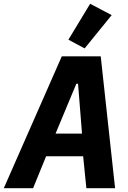

<svg xmlns="http://www.w3.org/2000/svg" viewBox="-57 -996 677 1016"><path d="M400 0 383 -169H187L118 0H-37L270 -698H476L552 0ZM356 -553H347L237 -289H377ZM391 -740 305 -786 420 -976 534 -916Z"/></svg>

Font: IBM Plex Mono
Style: Bold Italic
Weight: 700
Italic angle: -9°
Monospace: yes
Designer: Mike Abbink, Paul van der Laan, Pieter van Rosmalen
Foundry: Bold Monday
Version: Version 2.3